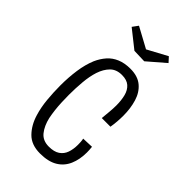

<svg xmlns="http://www.w3.org/2000/svg" viewBox="-215 -752 832 832"><g transform="rotate(45 201.0 -335.5)"><path d="M205 12Q152 12 122 -18.5Q92 -49 78 -96Q67 -132 63 -174.5Q59 -217 59 -259Q59 -309 65.5 -354Q72 -399 87 -435Q99 -462 117 -482.5Q135 -503 161.5 -514Q188 -525 223 -525Q268 -525 295 -502.5Q322 -480 333.5 -442Q345 -404 345 -359Q345 -341 343.5 -322.5Q342 -304 339 -286H286Q288 -308 290 -329Q292 -350 292 -369Q292 -401 285.5 -426Q279 -451 262.5 -465.5Q246 -480 216 -480Q182 -480 162 -460Q142 -440 131 -407Q121 -376 117.5 -336.5Q114 -297 114 -257Q114 -234 115 -211Q116 -188 118.5 -166.5Q121 -145 125 -125Q134 -86 154 -61Q174 -36 211 -36Q243 -36 261.5 -48.5Q280 -61 287.5 -82.5Q295 -104 295 -131Q295 -139 294.5 -148Q294 -157 292 -166L344 -168Q345 -159 345.5 -151Q346 -143 346 -135Q346 -92 331.5 -58.5Q317 -25 286 -6.5Q255 12 205 12ZM242 -590 180 -592 98 -657 117 -683 211 -632 302 -681 322 -659Z"/></g></svg>

Font: Truculenta Light
Style: Regular
Weight: 300
Version: Version 1.002